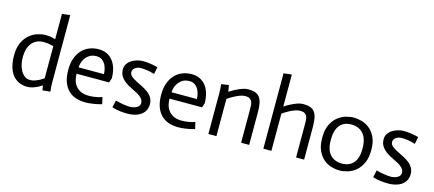

<svg xmlns="http://www.w3.org/2000/svg" viewBox="-55 -1294 4162 1842"><g transform="rotate(15 2026.0 -372.5)"><path d="M386 -428Q350 -438 330 -440.5Q310 -443 289 -443Q247 -443 217 -428Q187 -413 167.5 -386.5Q148 -360 139 -325.5Q130 -291 130 -252Q130 -217 137.5 -182Q145 -147 161 -119Q177 -91 200 -74Q223 -57 255 -57Q277 -57 300.5 -65Q324 -73 344 -83.5Q364 -94 386 -110ZM387 -40Q364 -24 342.5 -13.5Q321 -3 295.5 5Q270 13 246 13Q152 13 98.5 -53.5Q45 -120 45 -248Q45 -324 69.5 -375Q94 -426 131 -456.5Q168 -487 210.5 -500Q253 -513 289 -513Q307 -513 327 -510.5Q347 -508 386 -498V-749L466 -758V-91Q466 -77 466.5 -61.5Q467 -46 468.5 -31Q470 -16 472 0L395 8Z M983 -12Q960 -5 935.5 0Q911 5 881.5 9Q852 13 820 13Q770 13 727 -1Q684 -15 652 -46Q620 -77 601.5 -126.5Q583 -176 583 -248Q583 -313 601 -362.5Q619 -412 650.5 -445.5Q682 -479 724.5 -496Q767 -513 817 -513Q866 -513 902 -494Q938 -475 961.5 -442.5Q985 -410 996.5 -366.5Q1008 -323 1008 -275L993 -231H670Q670 -200 678 -169Q686 -138 705.5 -113Q725 -88 756.5 -72.5Q788 -57 835 -57Q865 -57 890 -60.5Q915 -64 933.5 -68.5Q952 -73 968 -79ZM925 -295Q925 -302 922 -326Q919 -350 908 -376Q897 -402 874 -422.5Q851 -443 813 -443Q771 -443 744 -425.5Q717 -408 701 -384Q685 -360 679 -335Q673 -310 673 -295Z M1389 -421Q1347 -434 1314.5 -438.5Q1282 -443 1255 -443Q1220 -443 1196.5 -426Q1173 -409 1173 -382Q1174 -358 1194 -341Q1214 -324 1240.5 -310.5Q1267 -297 1299.5 -281Q1332 -265 1360.5 -245Q1389 -225 1407 -197Q1425 -169 1426 -130Q1425 -88 1407.5 -60.5Q1390 -33 1362.5 -16.5Q1335 0 1303 6.5Q1271 13 1243 13Q1207 13 1168.5 9Q1130 5 1086 -8L1101 -80Q1146 -68 1183 -62.5Q1220 -57 1244 -57Q1262 -57 1279.5 -61Q1297 -65 1311 -72.5Q1325 -80 1333.5 -92Q1342 -104 1342 -119Q1341 -147 1323 -166.5Q1305 -186 1276.5 -201.5Q1248 -217 1215.5 -232.5Q1183 -248 1154.5 -268.5Q1126 -289 1107 -317.5Q1088 -346 1088 -388Q1088 -418 1103.5 -441.5Q1119 -465 1143.5 -480.5Q1168 -496 1197.5 -504.5Q1227 -513 1255 -513Q1284 -513 1320 -508.5Q1356 -504 1403 -492Z M1906 -12Q1883 -5 1858.5 0Q1834 5 1804.5 9Q1775 13 1743 13Q1693 13 1650 -1Q1607 -15 1575 -46Q1543 -77 1524.5 -126.5Q1506 -176 1506 -248Q1506 -313 1524 -362.5Q1542 -412 1573.5 -445.5Q1605 -479 1647.5 -496Q1690 -513 1740 -513Q1789 -513 1825 -494Q1861 -475 1884.5 -442.5Q1908 -410 1919.5 -366.5Q1931 -323 1931 -275L1916 -231H1593Q1593 -200 1601 -169Q1609 -138 1628.5 -113Q1648 -88 1679.5 -72.5Q1711 -57 1758 -57Q1788 -57 1813 -60.5Q1838 -64 1856.5 -68.5Q1875 -73 1891 -79ZM1848 -295Q1848 -302 1845 -326Q1842 -350 1831 -376Q1820 -402 1797 -422.5Q1774 -443 1736 -443Q1694 -443 1667 -425.5Q1640 -408 1624 -384Q1608 -360 1602 -335Q1596 -310 1596 -295Z M2041 -403Q2042 -424 2036 -494L2110 -504L2121 -440Q2151 -460 2180.5 -475Q2210 -490 2241 -501.5Q2272 -513 2301 -513Q2342 -513 2369.5 -503.5Q2397 -494 2414 -472Q2431 -450 2438.5 -414Q2446 -378 2446 -324V0H2366V-315Q2366 -345 2365 -368.5Q2364 -392 2356.5 -408.5Q2349 -425 2333.5 -434Q2318 -443 2290 -443Q2264 -443 2235 -431.5Q2206 -420 2178 -405Q2150 -390 2121 -370V0H2041Z M2587 -749 2667 -758V-440Q2697 -460 2726.5 -475Q2756 -490 2787 -501.5Q2818 -513 2847 -513Q2888 -513 2915.5 -503.5Q2943 -494 2960 -472Q2977 -450 2984.5 -414Q2992 -378 2992 -324V0H2912V-315Q2912 -345 2911 -368.5Q2910 -392 2902.5 -408.5Q2895 -425 2879.5 -434Q2864 -443 2836 -443Q2810 -443 2780 -431.5Q2750 -420 2723 -405Q2696 -390 2667 -370V0H2587Z M3190 -249Q3190 -152 3233.5 -104.5Q3277 -57 3351 -57Q3424 -57 3465 -104Q3506 -151 3506 -245Q3506 -345 3462.5 -394Q3419 -443 3344 -443Q3269 -443 3229.5 -394.5Q3190 -346 3190 -249ZM3105 -250Q3105 -326 3129 -376.5Q3153 -427 3190 -457.5Q3227 -488 3269.5 -500.5Q3312 -513 3350 -513Q3386 -513 3428.5 -501.5Q3471 -490 3507 -460.5Q3543 -431 3567 -381.5Q3591 -332 3591 -256Q3591 -177 3566.5 -125Q3542 -73 3505 -42.5Q3468 -12 3425 0.5Q3382 13 3345 13Q3307 13 3265 1Q3223 -11 3187.5 -40.5Q3152 -70 3128.5 -121Q3105 -172 3105 -250Z M3979 -421Q3937 -434 3904.5 -438.5Q3872 -443 3845 -443Q3810 -443 3786.5 -426Q3763 -409 3763 -382Q3764 -358 3784 -341Q3804 -324 3830.5 -310.5Q3857 -297 3889.5 -281Q3922 -265 3950.5 -245Q3979 -225 3997 -197Q4015 -169 4016 -130Q4015 -88 3997.5 -60.5Q3980 -33 3952.5 -16.5Q3925 0 3893 6.5Q3861 13 3833 13Q3797 13 3758.5 9Q3720 5 3676 -8L3691 -80Q3736 -68 3773 -62.5Q3810 -57 3834 -57Q3852 -57 3869.5 -61Q3887 -65 3901 -72.5Q3915 -80 3923.5 -92Q3932 -104 3932 -119Q3931 -147 3913 -166.5Q3895 -186 3866.5 -201.5Q3838 -217 3805.5 -232.5Q3773 -248 3744.5 -268.5Q3716 -289 3697 -317.5Q3678 -346 3678 -388Q3678 -418 3693.5 -441.5Q3709 -465 3733.5 -480.5Q3758 -496 3787.5 -504.5Q3817 -513 3845 -513Q3874 -513 3910 -508.5Q3946 -504 3993 -492Z"/></g></svg>

Font: Actor
Style: Regular
Weight: 400
Designer: Thomas Junold
Foundry: Thomas Junold
Version: Version 1.001